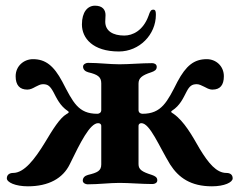

<svg xmlns="http://www.w3.org/2000/svg" viewBox="-20 -645 843 675"><path d="M4 -18C4 -4 34 10 78 10C151 10 201 -18 225 -67C262 -143 296 -212 325 -212C332 -212 336 -208 336 -203V-67C336 -44 322 -38 289 -30C278 -27 271 -20 271 -10C271 -2 280 3 288 3C327 3 365 -2 400 -2C435 -2 478 2 516 2C524 2 533 -2 533 -11C533 -22 525 -26 514 -30C479 -41 467 -49 467 -68V-203C467 -208 471 -212 477 -212C507 -212 539 -131 578 -67C608 -20 651 10 725 10C769 10 798 -4 798 -18C798 -31 789 -37 776 -37C741 -37 713 -71 682 -122C655 -169 628 -218 590 -245C584 -249 578 -251 585 -256C613 -274 624 -300 635 -321C646 -343 655 -349 672 -349C681 -349 689 -344 698 -340C706 -336 715 -330 727 -330C754 -330 767 -346 767 -377C767 -413 739 -437 707 -437C662 -437 634 -414 604 -358C568 -287 548 -245 481 -245C473 -245 467 -250 467 -258V-351C467 -370 478 -380 512 -391C523 -395 531 -399 531 -410C531 -419 523 -423 515 -423C477 -423 435 -419 400 -419C365 -419 328 -424 289 -424C282 -424 272 -419 272 -411C272 -401 279 -394 290 -391C323 -383 336 -375 336 -352V-258C336 -250 330 -245 322 -245C255 -245 237 -285 199 -358C169 -414 140 -437 96 -437C64 -437 35 -413 35 -377C35 -346 49 -330 76 -330C87 -330 96 -335 105 -340C114 -344 121 -349 131 -349C148 -349 156 -343 168 -321C179 -300 191 -273 218 -255C226 -250 219 -247 214 -244C190 -230 165 -189 138 -144C102 -85 65 -37 26 -37C14 -37 4 -31 4 -18ZM398 -464C470 -464 528 -523 528 -593C528 -604 527 -611 519 -611C511 -611 508 -607 502 -589C483 -537 446 -520 417 -520C377 -520 350 -536 350 -569C350 -574 351 -584 351 -592C351 -610 341 -625 314 -625C288 -625 268 -603 268 -559C268 -511 306 -464 398 -464Z"/></svg>

Font: EB Garamond
Style: Bold
Weight: 700
Designer: Georg Duffner and Octavio Pardo
Foundry: Georg Duffner
Version: Version 1.000;PS 001.000;hotconv 1.0.88;makeotf.lib2.5.64775